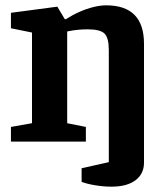

<svg xmlns="http://www.w3.org/2000/svg" viewBox="-20 -531 614 720"><path d="M398 169Q370 169 338.5 164Q307 159 286 151V100L388 77V-344Q388 -389 372 -405Q356 -421 309 -421Q293 -421 274.5 -419.5Q256 -418 232 -413V-69L302 -55V0H21V-55L100 -69V-409L21 -425V-483L195 -506L223 -459H227Q252 -475 278 -486.5Q304 -498 330 -504.5Q356 -511 378 -511Q449 -511 484.5 -475Q520 -439 520 -367V79Q520 121 488 145Q456 169 398 169Z"/></svg>

Font: Faustina
Style: Bold
Weight: 700
Designer: Alfonso Garcia
Foundry: http://www.omnibus-type.com
Version: Version 1.200